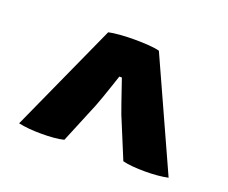

<svg xmlns="http://www.w3.org/2000/svg" viewBox="-70 -760 671 566"><g transform="rotate(20 265.0 -476.5)"><path d="M499.5 -306Q469.5 -299.5 426.5 -299.5Q407.5 -299.5 389.2 -301Q371 -302.5 357.5 -306L305 -433Q301 -444 293.8 -464.2Q286.5 -484.5 279.8 -505Q273 -525.5 269 -536.5H261Q257.5 -525.5 250.5 -505Q243.5 -484.5 236.5 -464.2Q229.5 -444 225 -433L172.5 -306Q159 -302.5 140.8 -301Q122.5 -299.5 103.5 -299.5Q60.5 -299.5 30.5 -306L185.5 -648Q198.5 -651 220.5 -652.8Q242.5 -654.5 266.5 -654.5Q289.5 -654.5 310.8 -653Q332 -651.5 344.5 -648Z"/></g></svg>

Font: Signika Negative Light
Style: Bold
Weight: 700
Version: Version 2.001